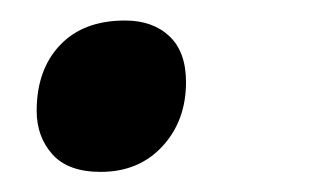

<svg xmlns="http://www.w3.org/2000/svg" viewBox="-20 -155 309 189"><path d="M16.1 -45.9Q16.1 -86.4 39.1 -110.6Q62 -134.8 103 -134.8Q130.4 -134.8 146.7 -119.4Q163.1 -104 163.1 -74.2Q163.1 -36.1 139.9 -11Q116.7 14.2 79.1 14.2Q46.9 14.2 31.5 -3.2Q16.1 -20.5 16.1 -45.9Z"/></svg>

Font: f52724691920640   
Style: Italic
Weight: 600
Italic angle: -12°
Foundry: Ascender Corporation
Version: Version 1.10